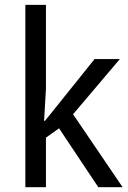

<svg xmlns="http://www.w3.org/2000/svg" viewBox="-20 -782 536 802"><path d="M168 -277.3 375 -535.2H480.5L285.2 -304.7L492.2 0H390.6L226.6 -246.1L171.9 -207V0H85.9V-761.7H171.9V-410.2L164.1 -277.3Z"/></svg>

Font: Droid Sans Fallback
Style: Regular
Weight: 400
Designer: Steve Matteson
Foundry: Ascender Corporation
Version: 3.00 (Khmer version)